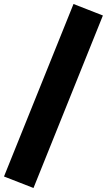

<svg xmlns="http://www.w3.org/2000/svg" viewBox="-32 -825 534 960"><path d="M135.5 115 -12 57.5 335.5 -805 482.5 -747.5Z"/></svg>

Font: Geologica ExtraBold
Style: Regular
Weight: 800
Designer: Sindre Bremnes, Frode Helland
Foundry: Monokrom Skriftforlag AS
Version: Version 1.010;gftools[0.9.28]